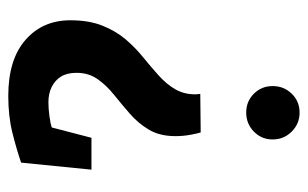

<svg xmlns="http://www.w3.org/2000/svg" viewBox="-160 -580 744 464"><g transform="rotate(-90 212.0 -348.0)"><path d="M124 -235Q122 -240 118.5 -258.5Q115 -277 115 -296Q115 -334 130.5 -360Q146 -386 169 -406Q192 -426 215 -444.5Q238 -463 253 -484.5Q268 -506 268 -535Q268 -558 259 -572.5Q250 -587 234 -595Q218 -603 197 -603Q181 -603 163 -600.5Q145 -598 136 -595L111 -499H34L51 -669Q83 -680 123 -690Q163 -700 212 -700Q300 -700 347.5 -658.5Q395 -617 395 -550Q395 -505 382 -472.5Q369 -440 349 -416.5Q329 -393 305.5 -374Q282 -355 261 -336Q240 -317 228 -296Q216 -275 216 -248Q216 -245 216.5 -242Q217 -239 217 -236ZM172 4Q145 4 126 -15Q107 -34 107 -61Q107 -88 126 -106.5Q145 -125 172 -125Q199 -125 217.5 -106.5Q236 -88 236 -61Q236 -34 217.5 -15Q199 4 172 4Z"/></g></svg>

Font: Kreon SemiBold
Style: Regular
Weight: 600
Designer: Julia Petretta
Foundry: Julia Petretta and Eli Heuer
Version: Version 2.002